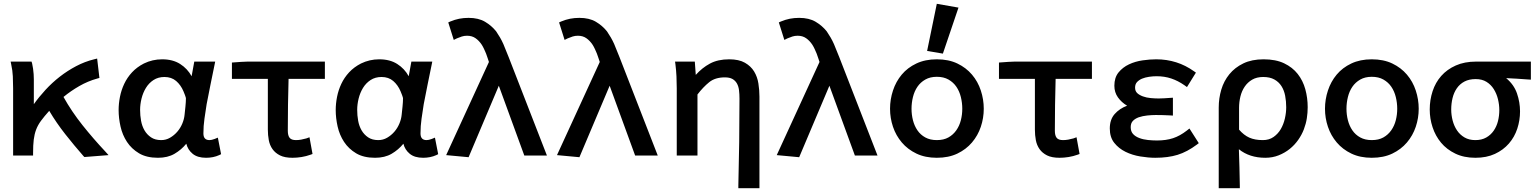

<svg xmlns="http://www.w3.org/2000/svg" viewBox="-20 -818 8092 1010"><path d="M158 -270Q185 -308 219.5 -345.5Q254 -383 294.5 -414.5Q335 -446 380.5 -470Q426 -494 475 -506L491 -510L503 -408L492 -405Q442 -391 397.5 -365.5Q353 -340 314 -308Q357 -231 414 -159.5Q471 -88 533 -22L551 -2L424 8L419 3Q370 -53 323.5 -112Q277 -171 239 -235Q213 -206 196 -183Q179 -160 170 -136Q161 -112 157.5 -83.5Q154 -55 154 -13V0H49V-353Q49 -385 47.5 -416.5Q46 -448 39 -479L36 -494H146L149 -484Q152 -471 154 -456.5Q156 -442 157 -428Q158 -414 158 -400Q158 -386 158 -372Z M957 -306Q956 -311 953 -318Q948 -331 945 -338Q931 -371 906.5 -392Q882 -413 845 -413Q812 -413 787.5 -397Q763 -381 747.5 -355.5Q732 -330 724.5 -299.5Q717 -269 717 -240Q717 -211 722 -183Q727 -155 740 -132.5Q753 -110 774.5 -95.5Q796 -81 828 -81Q853 -81 874.5 -93.5Q896 -106 912.5 -125Q929 -144 939 -168Q949 -192 951 -215Q953 -234 955.5 -258Q958 -282 958 -301Q958 -303 957 -306ZM988 -417 1002 -494H1112L1109 -479Q1098 -426 1087.5 -374Q1077 -322 1067 -270Q1061 -232 1055.5 -193.5Q1050 -155 1050 -116Q1050 -81 1082 -81Q1093 -81 1109 -87L1126 -94L1143 -7L1133 -2Q1102 12 1064 12Q1019 12 993.5 -9Q968 -30 960 -62Q934 -30 898 -9Q862 12 811 12Q751 12 711.5 -11.5Q672 -35 648 -71.5Q624 -108 614 -152.5Q604 -197 604 -239Q604 -273 611 -308.5Q618 -344 633.5 -377Q649 -410 674.5 -437.5Q700 -465 737 -484Q782 -506 833 -506Q889 -506 927.5 -481.5Q966 -457 988 -417Z M1200 -403V-489L1214 -490Q1231 -491 1248.5 -492.5Q1266 -494 1283 -494H1689V-403H1498Q1496 -335 1495 -267Q1494 -199 1494 -130Q1494 -105 1503.5 -93Q1513 -81 1537 -81Q1550 -81 1564 -83.5Q1578 -86 1592 -90L1608 -96L1624 -8L1613 -4Q1591 4 1566.5 8Q1542 12 1519 12Q1478 12 1453 -0.5Q1428 -13 1413.5 -33.5Q1399 -54 1394 -80.5Q1389 -107 1389 -136V-403Z M2099 -306Q2098 -311 2095 -318Q2090 -331 2087 -338Q2073 -371 2048.5 -392Q2024 -413 1987 -413Q1954 -413 1929.5 -397Q1905 -381 1889.5 -355.5Q1874 -330 1866.5 -299.5Q1859 -269 1859 -240Q1859 -211 1864 -183Q1869 -155 1882 -132.5Q1895 -110 1916.5 -95.5Q1938 -81 1970 -81Q1995 -81 2016.5 -93.5Q2038 -106 2054.5 -125Q2071 -144 2081 -168Q2091 -192 2093 -215Q2095 -234 2097.5 -258Q2100 -282 2100 -301Q2100 -303 2099 -306ZM2130 -417 2144 -494H2254L2251 -479Q2240 -426 2229.5 -374Q2219 -322 2209 -270Q2203 -232 2197.5 -193.5Q2192 -155 2192 -116Q2192 -81 2224 -81Q2235 -81 2251 -87L2268 -94L2285 -7L2275 -2Q2244 12 2206 12Q2161 12 2135.5 -9Q2110 -30 2102 -62Q2076 -30 2040 -9Q2004 12 1953 12Q1893 12 1853.5 -11.5Q1814 -35 1790 -71.5Q1766 -108 1756 -152.5Q1746 -197 1746 -239Q1746 -273 1753 -308.5Q1760 -344 1775.5 -377Q1791 -410 1816.5 -437.5Q1842 -465 1879 -484Q1924 -506 1975 -506Q2031 -506 2069.5 -481.5Q2108 -457 2130 -417Z M2604 -367 2445 9 2327 -2 2552 -492Q2549 -502 2545 -513Q2541 -524 2537 -536Q2532 -548 2526.5 -560Q2521 -572 2514 -583Q2500 -604 2481.5 -617Q2463 -630 2437 -630Q2422 -630 2409.5 -626Q2397 -622 2383 -616L2367 -608L2338 -700L2349 -705Q2373 -715 2396 -719.5Q2419 -724 2445 -724Q2497 -724 2531.5 -703.5Q2566 -683 2590 -653Q2601 -637 2610.5 -620.5Q2620 -604 2628 -586Q2635 -569 2642 -551.5Q2649 -534 2656 -517L2857 0H2738Z M3187 -367 3028 9 2910 -2 3135 -492Q3132 -502 3128 -513Q3124 -524 3120 -536Q3115 -548 3109.5 -560Q3104 -572 3097 -583Q3083 -604 3064.5 -617Q3046 -630 3020 -630Q3005 -630 2992.5 -626Q2980 -622 2966 -616L2950 -608L2921 -700L2932 -705Q2956 -715 2979 -719.5Q3002 -724 3028 -724Q3080 -724 3114.5 -703.5Q3149 -683 3173 -653Q3184 -637 3193.5 -620.5Q3203 -604 3211 -586Q3218 -569 3225 -551.5Q3232 -534 3239 -517L3440 0H3321Z M3640 -424Q3673 -461 3714.5 -483.5Q3756 -506 3816 -506Q3867 -506 3898.5 -488Q3930 -470 3947 -442Q3964 -414 3969.5 -379Q3975 -344 3975 -310V172H3864V159Q3867 44 3868.5 -70Q3870 -184 3870 -299Q3870 -323 3867.5 -343.5Q3865 -364 3856.5 -379Q3848 -394 3833 -402.5Q3818 -411 3793 -411Q3742 -411 3710.5 -385.5Q3679 -360 3649 -321V0H3540V-353Q3540 -385 3538.5 -416.5Q3537 -448 3533 -480L3531 -494H3635Z M4343 -367 4184 9 4066 -2 4291 -492Q4288 -502 4284 -513Q4280 -524 4276 -536Q4271 -548 4265.5 -560Q4260 -572 4253 -583Q4239 -604 4220.5 -617Q4202 -630 4176 -630Q4161 -630 4148.5 -626Q4136 -622 4122 -616L4106 -608L4077 -700L4088 -705Q4112 -715 4135 -719.5Q4158 -724 4184 -724Q4236 -724 4270.5 -703.5Q4305 -683 4329 -653Q4340 -637 4349.5 -620.5Q4359 -604 4367 -586Q4374 -569 4381 -551.5Q4388 -534 4395 -517L4596 0H4477Z M4908 -81Q4944 -81 4969 -95Q4994 -109 5010.5 -132.5Q5027 -156 5034.5 -185.5Q5042 -215 5042 -246Q5042 -277 5034.5 -307.5Q5027 -338 5011 -361.5Q4995 -385 4969.5 -399.5Q4944 -414 4908 -414Q4873 -414 4847.5 -399.5Q4822 -385 4806 -361.5Q4790 -338 4782.5 -307.5Q4775 -277 4775 -246Q4775 -215 4782.5 -185.5Q4790 -156 4806 -132.5Q4822 -109 4847.5 -95Q4873 -81 4908 -81ZM4908 -506Q4970 -506 5016 -484Q5062 -462 5093 -425.5Q5124 -389 5139.5 -342Q5155 -295 5155 -246Q5155 -197 5139.5 -151Q5124 -105 5093 -68.5Q5062 -32 5016 -10Q4970 12 4908 12Q4847 12 4801 -10Q4755 -32 4724 -68.5Q4693 -105 4677.5 -151Q4662 -197 4662 -246Q4662 -295 4677.5 -342Q4693 -389 4723.5 -425.5Q4754 -462 4800.5 -484Q4847 -506 4908 -506ZM4908 -798 5022 -778 4940 -536 4857 -550Z M5235 -403V-489L5249 -490Q5266 -491 5283.5 -492.5Q5301 -494 5318 -494H5724V-403H5533Q5531 -335 5530 -267Q5529 -199 5529 -130Q5529 -105 5538.5 -93Q5548 -81 5572 -81Q5585 -81 5599 -83.5Q5613 -86 5627 -90L5643 -96L5659 -8L5648 -4Q5626 4 5601.5 8Q5577 12 5554 12Q5513 12 5488 -0.5Q5463 -13 5448.5 -33.5Q5434 -54 5429 -80.5Q5424 -107 5424 -136V-403Z M5909 -262Q5880 -279 5861 -305.5Q5842 -332 5842 -367Q5842 -410 5864 -437Q5886 -464 5919 -479.5Q5952 -495 5990.5 -500.5Q6029 -506 6062 -506Q6173 -506 6261 -443L6271 -436L6224 -360L6210 -370Q6177 -393 6141.5 -405Q6106 -417 6064 -417Q6045 -417 6024.5 -414Q6004 -411 5987 -404Q5971 -397 5961 -386Q5951 -375 5951 -357Q5951 -339 5962 -328.5Q5973 -318 5992 -311Q6011 -304 6033.5 -302Q6056 -300 6075 -300Q6090 -300 6104.5 -301Q6119 -302 6134 -303L6150 -304V-210L6134 -211Q6115 -212 6097 -212.5Q6079 -213 6060 -213Q6039 -213 6015 -210.5Q5991 -208 5970 -201Q5951 -194 5939.5 -182Q5928 -170 5928 -149Q5928 -127 5940 -113.5Q5952 -100 5973 -92Q5994 -84 6019 -81.5Q6044 -79 6066 -79Q6114 -79 6150.5 -91Q6187 -103 6223 -131L6237 -142L6286 -65L6277 -58Q6225 -19 6174.5 -3.5Q6124 12 6057 12Q6021 12 5978.5 5Q5936 -2 5900.5 -19.5Q5865 -37 5841.5 -66.5Q5818 -96 5818 -142Q5818 -189 5843.5 -218Q5869 -247 5909 -262Z M6498 -136Q6523 -107 6552 -94Q6581 -81 6623 -81Q6656 -81 6679.5 -97.5Q6703 -114 6717.5 -139Q6732 -164 6739 -194.5Q6746 -225 6746 -254Q6746 -285 6740.5 -314Q6735 -343 6721 -365Q6707 -387 6683.5 -400Q6660 -413 6625 -413Q6591 -413 6567 -399Q6543 -385 6527.5 -362Q6512 -339 6505 -310Q6498 -281 6498 -251ZM6391 172V-252Q6391 -301 6404.5 -346.5Q6418 -392 6447 -427.5Q6476 -463 6520.5 -484.5Q6565 -506 6627 -506Q6691 -506 6735 -485Q6779 -464 6806.5 -429Q6834 -394 6846.5 -348.5Q6859 -303 6859 -254Q6859 -225 6854.5 -196Q6850 -167 6839 -138Q6828 -109 6809 -82Q6790 -55 6764.5 -34.5Q6739 -14 6706.5 -1Q6674 12 6636 12Q6553 12 6497 -33Q6499 15 6500 62.5Q6501 110 6502 159V172Z M7196 -81Q7232 -81 7257 -95Q7282 -109 7298.5 -132.5Q7315 -156 7322.5 -185.5Q7330 -215 7330 -246Q7330 -277 7322.5 -307.5Q7315 -338 7299 -361.5Q7283 -385 7257.5 -399.5Q7232 -414 7196 -414Q7161 -414 7135.5 -399.5Q7110 -385 7094 -361.5Q7078 -338 7070.5 -307.5Q7063 -277 7063 -246Q7063 -215 7070.5 -185.5Q7078 -156 7094 -132.5Q7110 -109 7135.5 -95Q7161 -81 7196 -81ZM7196 -506Q7258 -506 7304 -484Q7350 -462 7381 -425.5Q7412 -389 7427.5 -342Q7443 -295 7443 -246Q7443 -197 7427.5 -151Q7412 -105 7381 -68.5Q7350 -32 7304 -10Q7258 12 7196 12Q7135 12 7089 -10Q7043 -32 7012 -68.5Q6981 -105 6965.5 -151Q6950 -197 6950 -246Q6950 -295 6965.5 -342Q6981 -389 7011.5 -425.5Q7042 -462 7088.5 -484Q7135 -506 7196 -506Z M7741 -81Q7774 -81 7798 -94.5Q7822 -108 7837.5 -130.5Q7853 -153 7860 -181Q7867 -209 7867 -239Q7867 -267 7860 -296Q7853 -325 7838 -349Q7823 -373 7799.5 -387.5Q7776 -402 7743 -402Q7708 -402 7683.5 -389Q7659 -376 7643.5 -353.5Q7628 -331 7621 -302Q7614 -273 7614 -242Q7614 -213 7621.5 -184Q7629 -155 7644.5 -132Q7660 -109 7684 -95Q7708 -81 7741 -81ZM7903 -407Q7944 -373 7960 -326.5Q7976 -280 7976 -232Q7976 -185 7961.5 -141Q7947 -97 7917.5 -63Q7888 -29 7844 -8.5Q7800 12 7741 12Q7681 12 7635.5 -10Q7590 -32 7560.5 -67.5Q7531 -103 7516 -148.5Q7501 -194 7501 -242Q7501 -292 7516 -338Q7531 -384 7561.5 -418.5Q7592 -453 7638 -473.5Q7684 -494 7745 -494H8033V-399L8017 -400Q7988 -402 7960 -404Q7932 -406 7903 -407Z"/></svg>

Font: Codetta
Style: Bold
Weight: 700
Designer: Ulrich Proeller
Foundry: PROSA GmbH
Version: Version 2.00;September 29, 2018;FontCreator 11.5.0.2427 64-b